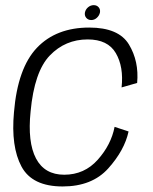

<svg xmlns="http://www.w3.org/2000/svg" viewBox="-20 -702 579 728"><path d="M217.5 5Q329 5 390.5 -63.5Q452 -132 467.5 -203.5L414.5 -221Q401.5 -153.5 350.8 -96.5Q300 -39.5 223.5 -39.5Q149 -39.5 116.5 -101.2Q84 -163 96 -279Q110 -430.5 168.8 -491.5Q227.5 -552.5 312.5 -552.5Q389 -552.5 419.2 -500.5Q449.5 -448.5 441 -370.5L500 -387.5Q507.5 -469.5 468.8 -533.5Q430 -597.5 318.5 -597.5Q193 -597.5 120 -520.8Q47 -444 33 -276.5Q21 -146 61.5 -70.5Q102 5 217.5 5ZM326 -626Q338 -626 347.2 -634.5Q356.5 -643 359 -654.5Q361 -666.5 354 -674.5Q347 -682.5 335.5 -682.5Q323.5 -682.5 314 -674.5Q304.5 -666.5 302 -654.5Q300 -642.5 307.2 -634.2Q314.5 -626 326 -626Z"/></svg>

Font: Anybody UltraCondensed Thin Light
Style: Italic
Weight: 300
Italic angle: -10°
Version: Version 1.111